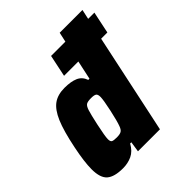

<svg xmlns="http://www.w3.org/2000/svg" viewBox="-203 -880 1025 1025"><g transform="rotate(-45 309.0 -367.5)"><path d="M592 -564H545L425 0H259L268 -59H259Q238 -21 207 -6.5Q176 8 139 8Q74 8 45 -17Q16 -42 16 -107Q16 -163 35 -255Q56 -358 80 -414Q104 -470 137 -493.5Q170 -517 221 -517Q269 -517 299 -504Q329 -491 341 -457H350L373 -564H265L291 -688H399L411 -743H583L571 -688H618ZM323 -347Q323 -366 314.5 -372Q306 -378 283 -378Q257 -378 246.5 -371.5Q236 -365 228.5 -342Q221 -319 207 -255Q191 -181 191 -159Q191 -141 199.5 -136.5Q208 -132 232 -132Q255 -132 266 -138.5Q277 -145 284 -165Q294 -191 308.5 -257.5Q323 -324 323 -347Z"/></g></svg>

Font: Saira Semi Condensed ExtraBold
Style: Italic
Weight: 800
Width: 4
Italic angle: -12°
Designer: Hector Gatti with collaboration of the Omnibus-Type team
Foundry: Omnibus-Type
Version: Version 1.001; ttfautohint (v1.8)